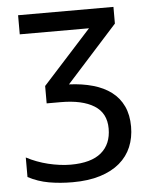

<svg xmlns="http://www.w3.org/2000/svg" viewBox="-52 -758 649 812"><g transform="rotate(-5 272.5 -352.0)"><path d="M244.1 -403.8Q300.3 -401.4 345.7 -388.4Q391.1 -375.5 423.3 -351.1Q455.6 -326.7 472.9 -289.8Q490.2 -252.9 490.2 -203.1Q490.2 -156.2 473.9 -117.2Q457.5 -78.1 424.3 -49.8Q391.1 -21.5 341.1 -5.9Q291 9.8 224.1 9.8Q170.4 9.8 123.5 1.5Q76.7 -6.8 35.2 -28.8V-111.8Q56.2 -100.6 79.6 -91.8Q103 -83 127.2 -77.1Q151.4 -71.3 175.5 -68.1Q199.7 -64.9 222.2 -64.9Q309.1 -64.9 352.1 -101.1Q395 -137.2 395 -203.1Q395 -269 344.5 -300.5Q293.9 -332 203.1 -332H143.1V-405.8L349.1 -632.8H55.2V-713.9H460V-643.1Z"/></g></svg>

Font: Droid Sans
Style: Regular
Weight: 400
Foundry: Ascender Corporation
Version: Version 1.00 build 114